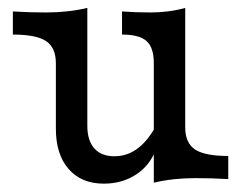

<svg xmlns="http://www.w3.org/2000/svg" viewBox="-20 -444 609 476"><path d="M118.5 -125V-287.3Q118.5 -326 94.2 -342.1Q69.9 -358.3 11.9 -358.3V-415.6Q52.4 -413.1 93.9 -413.1Q149 -413.1 196.5 -424.4V-132Q196.5 -95.5 213.9 -76.1Q231.3 -56.6 263.6 -56.6Q295.7 -56.6 321.7 -76.3Q347.8 -95.9 369.1 -136.5L366.2 -72.8Q351.4 -33.4 317 -11.1Q282.6 11.3 237.5 11.3Q181.6 11.3 150.1 -25Q118.5 -61.2 118.5 -125ZM282.5 -358.3V-415.6Q318 -413.1 352.2 -413.1Q399.5 -413.1 439.2 -424.4V-128.2Q439.2 -89.6 463.6 -73.4Q487.9 -57.3 545.9 -57.3V0Q506.1 -2.4 463.9 -2.4Q408.8 -2.4 361.3 8.9V-287.7Q361.3 -326.2 343.3 -342.2Q325.4 -358.3 282.5 -358.3Z"/></svg>

Font: Playfair Micro SmCond SmLight
Style: Regular
Weight: 360
Width: 4
Designer: Claus Eggers Sørensen
Foundry: Claus Eggers Sørensen
Version: Version 2.100;Glyphs 3.2 (3219)